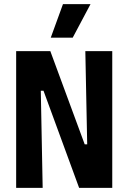

<svg xmlns="http://www.w3.org/2000/svg" viewBox="-20 -907 619 927"><path d="M58 0V-660H223L389 -210H401L392 -660H522V0H362L190 -469H177L186 0ZM331 -725H225L284 -887H417Z"/></svg>

Font: Bricolage Grotesque 10pt Condensed Bricolage Grotesque 10pt Condensed Regular
Style: Bold
Weight: 700
Width: 3
Designer: Mathieu Triay
Foundry: Atelier Triay
Version: Version 1.000; ttfautohint (v1.8.4.7-5d5b);gftools[0.9.32]